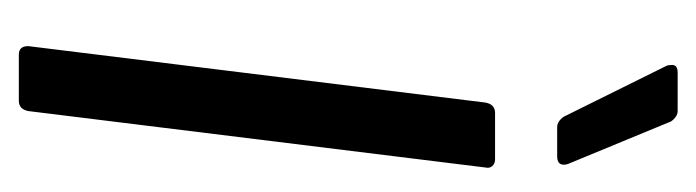

<svg xmlns="http://www.w3.org/2000/svg" viewBox="-288 -452 740 204"><g transform="rotate(90 82.0 -350.0)"><path d="M29 -10 89 -496Q91 -506 100 -506H149Q154 -506 156.5 -503Q159 -500 158 -496L98 -10Q96 0 87 0H38Q29 0 29 -10ZM155 -579Q155 -572 146 -572H115Q109 -572 104 -579L50 -688Q49 -690 49 -694Q49 -700 57 -700H98Q104 -700 109 -693L154 -584Q155 -582 155 -579Z"/></g></svg>

Font: Barlow Condensed
Style: Italic
Weight: 400
Width: 3
Italic angle: -7°
Designer: Jeremy Tribby
Foundry: Tribby Type
Version: Version 1.408